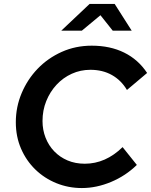

<svg xmlns="http://www.w3.org/2000/svg" viewBox="-20 -939 764 971"><path d="M60 0ZM409 -111Q514 -111 600 -195L672 -105Q616 -50 542 -19Q468 12 394 12Q326 12 265.5 -12.5Q205 -37 159 -81.5Q113 -126 86.5 -187Q60 -248 60 -321Q60 -398 89.5 -468Q119 -538 170.5 -591.5Q222 -645 292 -676.5Q362 -708 444 -708Q537 -708 608 -673Q679 -638 724 -570Q698 -548 673 -527Q648 -506 622 -484Q593 -533 546 -559.5Q499 -586 437 -586Q387 -586 343 -566Q299 -546 266 -510.5Q233 -475 214 -428Q195 -381 195 -327Q195 -282 210.5 -242.5Q226 -203 254.5 -173.5Q283 -144 322 -127.5Q361 -111 409 -111ZM550 -784 488 -862 394 -784H290L433 -919H560L646 -784Z"/></svg>

Font: Rosa Sans SemiBold
Style: Italic
Weight: 600
Italic angle: -12°
Designer: Pentagram / MCKL
Foundry: Pentagram / MCKL
Version: Version 1.005;September 16, 2019;FontCreator 11.5.0.2425 64-